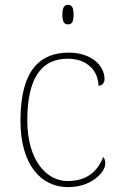

<svg xmlns="http://www.w3.org/2000/svg" viewBox="-20 -758 488 788"><path d="M259 -658C274 -658 282 -666 282 -698C282 -729 274 -738 259 -738C245 -738 236 -729 236 -698C236 -666 245 -658 259 -658ZM259 10C358 10 412 -53 412 -86C412 -98 410 -106 404 -114C382 -60 343 -16 259 -15C169 -14 92 -103 92 -264C92 -452 160 -517 258 -517C343 -517 384 -462 384 -406C399 -407 409 -417 409 -433C409 -490 354 -542 262 -542C148 -542 64 -475 64 -263C64 -78 151 10 259 10Z"/></svg>

Font: Noto Serif Sinhala Thin
Style: Regular
Weight: 100
Designer: Jelle Bosma - Monotype Design Team
Foundry: Monotype Imaging Inc.
Version: Version 2.007